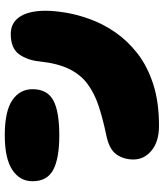

<svg xmlns="http://www.w3.org/2000/svg" viewBox="39 -743 685 803"><g transform="rotate(-90 381.5 -341.5)"><path d="M217 -436Q120 -436 72.5 -461.5Q25 -487 25 -548Q25 -601 72.5 -632.5Q120 -664 217 -664Q318 -664 364 -632.5Q410 -601 410 -548Q410 -487 364 -461.5Q318 -436 217 -436ZM257 -19Q191 -19 153.5 -50Q116 -81 116 -126Q116 -167 137.5 -197.5Q159 -228 220 -240Q287 -254 340 -271.5Q393 -289 432 -318Q471 -347 494.5 -395Q518 -443 526 -518Q531 -569 556 -604Q581 -639 641 -639Q688 -639 713 -601Q738 -563 738 -493Q738 -457 730 -408.5Q722 -360 702.5 -306.5Q683 -253 648 -202Q613 -151 560 -109.5Q507 -68 432 -43.5Q357 -19 257 -19Z"/></g></svg>

Font: Cherry Bomb One
Style: Regular
Weight: 400
Designer: satsuyako
Foundry: satsuyako
Version: Version 4.100; ttfautohint (v1.8.3)